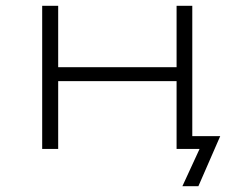

<svg xmlns="http://www.w3.org/2000/svg" viewBox="-20 -512 812 660"><path d="M607 128 666 0H588V-44H737L662 128ZM125 0V-492H180V-281H587V-492H641V0H587V-233H180V0Z"/></svg>

Font: Nunito Sans 7pt Expanded ExtraLight
Style: Regular
Weight: 250
Width: 7
Designer: Vernon Adams
Foundry: Vernon Adams
Version: Version 3.101;gftools[0.9.27]